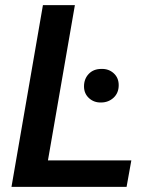

<svg xmlns="http://www.w3.org/2000/svg" viewBox="-20 -731 627 751"><path d="M167.5 -103.5 272.9 -710.9H147.9L24.9 0H475.1L493.7 -103.5ZM308.6 -393.1Q308.6 -364.7 328.4 -346.9Q348.1 -329.1 376.5 -330.1Q404.8 -330.6 424.6 -349.1Q444.3 -367.7 444.3 -397.9Q444.3 -426.8 424.6 -444.6Q404.8 -462.4 376.5 -461.4Q345.7 -461.4 327.1 -441.9Q308.6 -422.4 308.6 -393.1Z"/></svg>

Font: Roboto Mono SemiBold
Style: Italic
Weight: 600
Italic angle: -10°
Monospace: yes
Designer: Google
Version: Version 3.000